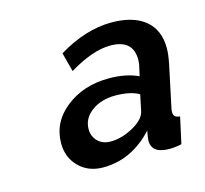

<svg xmlns="http://www.w3.org/2000/svg" viewBox="-65 -785 551 515"><g transform="rotate(-15 210.5 -527.0)"><path d="M70 -433Q70 -492 119 -530.5Q168 -569 239 -569Q286 -569 320 -553L325 -575Q328 -587 328 -597Q328 -653 265 -653Q216 -653 150 -613L136 -666Q212 -712 284 -712Q344 -712 377 -685Q410 -658 410 -607Q410 -590 405 -565L380 -447Q379 -443 379 -437Q379 -422 397 -421L381 -348Q364 -344 347 -344Q298 -344 298 -380Q298 -386 302 -407Q242 -342 163 -342Q122 -342 96 -368Q70 -394 70 -433ZM300 -463 309 -506Q285 -520 243 -520Q204 -520 177.5 -500.5Q151 -481 151 -451Q151 -431 164.5 -417.5Q178 -404 200 -404Q231 -404 263.5 -422Q296 -440 300 -463Z"/></g></svg>

Font: Raleway-v4020 SemiBold
Style: Italic
Weight: 600
Italic angle: -12°
Designer: Matt McInerney, Pablo Impallari, Rodrigo Fuenzalida
Foundry: Matt McInerney, Pablo Impallari, Rodrigo Fuenzalida
Version: Version 4.020;PS 004.020;hotconv 1.0.88;makeotf.lib2.5.64775